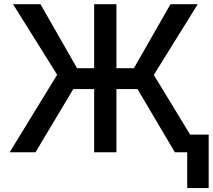

<svg xmlns="http://www.w3.org/2000/svg" viewBox="-20 -748 1045 943"><path d="M551.8 -727.5Q551.8 -545.9 551.8 0Q524.4 0 442.4 0Q442.4 -181.6 442.4 -727.5Q469.7 -727.5 551.8 -727.5ZM27.3 0Q85.9 -94.7 260.7 -380.9Q206.1 -467.8 43.9 -727.5Q77.1 -727.5 178.7 -727.5Q223.6 -648.4 358.4 -413.1Q428.7 -413.1 637.7 -413.1Q682.6 -491.2 817.4 -727.5Q850.6 -727.5 951.2 -727.5Q897.5 -640.6 735.4 -379.9Q793 -285.2 966.8 0Q934.6 0 838.9 0Q793 -77.1 655.3 -310.5Q576.2 -310.5 339.8 -310.5Q293.9 -232.4 154.3 0Q123 0 27.3 0ZM1004.9 -86.9Q1004.9 -21.5 1004.9 175.8Q978.5 175.8 899.4 175.8Q899.4 110.4 899.4 -86.9Q925.8 -86.9 1004.9 -86.9Z"/></svg>

Font: DeepSea
Style: Medium
Weight: 500
Designer: Stem
Version: Version 3.019;git-0a5106e0b